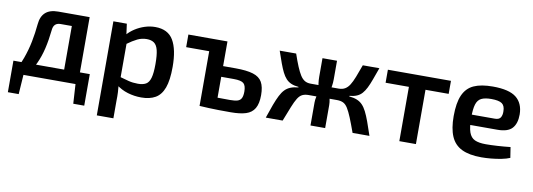

<svg xmlns="http://www.w3.org/2000/svg" viewBox="-56 -843 3825 1379"><g transform="rotate(10 1857.0 -154.0)"><path d="M497 -491V-406H312Q262 -406 257 -354Q249 -278 234.5 -216Q220 -154 195.5 -101.5Q171 -49 133 0H37Q74 -60 96.5 -122Q119 -184 131.5 -247.5Q144 -311 150 -376Q155 -433 187 -462Q219 -491 280 -491ZM113 -5 103 142H24V-5ZM581 -88V0H24V-88ZM581 -5V142H501L492 -5ZM509 -491V0H394V-491Z M986 -503Q1079 -503 1118.5 -436Q1158 -369 1158 -242Q1158 -145 1137.5 -89.5Q1117 -34 1076 -10.5Q1035 13 973 13Q922 13 874 -1.5Q826 -16 787 -47L795 -107Q834 -96 864.5 -88Q895 -80 933 -80Q969 -80 991 -92.5Q1013 -105 1023 -140Q1033 -175 1033 -241Q1033 -306 1024 -342Q1015 -378 994.5 -392.5Q974 -407 941 -407Q905 -407 873 -391.5Q841 -376 800 -346L785 -410Q808 -437 840.5 -458Q873 -479 910.5 -491Q948 -503 986 -503ZM780 -491 793 -396 803 -382V-65L798 -53Q801 -24 802.5 5.5Q804 35 803 66V195H682V-491Z M1605 -311Q1686 -311 1733 -296.5Q1780 -282 1799.5 -247.5Q1819 -213 1819 -153Q1819 -91 1798.5 -56Q1778 -21 1735.5 -7.5Q1693 6 1625 6Q1573 6 1535 5.5Q1497 5 1465 3.5Q1433 2 1399 0L1411 -83Q1430 -82 1482 -81Q1534 -80 1605 -80Q1640 -80 1659.5 -86Q1679 -92 1687.5 -109Q1696 -126 1696 -157Q1696 -200 1678 -216.5Q1660 -233 1605 -233H1410V-311ZM1514 -491V0H1397V-491ZM1229 -491H1461V-399H1229Z M2622 -491Q2604 -441 2590.5 -404Q2577 -367 2564 -341Q2551 -315 2535.5 -297.5Q2520 -280 2498 -270.5Q2476 -261 2444 -258V-254Q2477 -251 2500.5 -241.5Q2524 -232 2541 -214.5Q2558 -197 2572.5 -168.5Q2587 -140 2602 -98.5Q2617 -57 2636 0H2513Q2490 -64 2473 -105.5Q2456 -147 2441 -171Q2426 -195 2407.5 -204Q2389 -213 2361 -213L2360 -296Q2386 -296 2405 -307Q2424 -318 2438.5 -341Q2453 -364 2467.5 -401Q2482 -438 2501 -491ZM2015 -491Q2033 -438 2048.5 -401Q2064 -364 2078.5 -341Q2093 -318 2111 -307Q2129 -296 2155 -296L2154 -213Q2128 -213 2109.5 -204Q2091 -195 2076 -171Q2061 -147 2044.5 -105.5Q2028 -64 2003 0H1880Q1899 -57 1914.5 -98.5Q1930 -140 1944.5 -168.5Q1959 -197 1976 -214.5Q1993 -232 2016.5 -241.5Q2040 -251 2073 -254V-258Q2041 -261 2019 -270.5Q1997 -280 1981 -297.5Q1965 -315 1952 -341Q1939 -367 1925.5 -404Q1912 -441 1895 -491ZM2230 -296V-213H2131V-296ZM2313 -491V-356Q2313 -330 2309 -305Q2305 -280 2296 -257Q2303 -235 2308 -211.5Q2313 -188 2313 -168V0H2206V-168Q2206 -188 2211.5 -211.5Q2217 -235 2223 -257Q2214 -280 2210.5 -305Q2207 -330 2207 -356V-491ZM2386 -296V-213H2290V-296Z M2975 -491V0H2854V-491ZM3144 -491V-396H2684V-491Z M3448 -503Q3567 -503 3619 -461.5Q3671 -420 3672 -339Q3672 -272 3640.5 -237.5Q3609 -203 3534 -203H3253V-278H3501Q3533 -278 3543.5 -296Q3554 -314 3553 -340Q3553 -381 3530.5 -397Q3508 -413 3452 -413Q3406 -413 3380 -400Q3354 -387 3343.5 -353Q3333 -319 3333 -255Q3333 -187 3346 -150Q3359 -113 3388.5 -99.5Q3418 -86 3469 -86Q3506 -86 3555 -89Q3604 -92 3648 -97L3660 -20Q3634 -9 3598 -2Q3562 5 3524.5 8.5Q3487 12 3454 12Q3365 12 3310.5 -14.5Q3256 -41 3231.5 -98Q3207 -155 3207 -245Q3207 -342 3232 -398.5Q3257 -455 3309.5 -479Q3362 -503 3448 -503Z"/></g></svg>

Font: Exo 2 SemiBold
Style: Regular
Weight: 600
Designer: Natanael Gama
Foundry: Natanael Gama
Version: Version 2.010